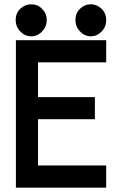

<svg xmlns="http://www.w3.org/2000/svg" viewBox="-20 -870 565 890"><path d="M156.2 -317.4V-103H472.2V0H53.7V-683.6H472.2V-581.1H156.2V-419.9H419.9V-317.4ZM196.8 -777.3Q196.8 -747.1 175.5 -724.4Q154.3 -701.7 125 -701.7Q95.7 -701.7 74.2 -723.9Q52.7 -746.1 52.7 -777.3Q52.7 -809.6 74.5 -829.8Q96.2 -850.1 124.5 -850.1Q154.8 -850.1 175.8 -828.4Q196.8 -806.6 196.8 -777.3ZM472.2 -777.3Q472.2 -745.1 450.7 -723.4Q429.2 -701.7 401.4 -701.7Q372.6 -701.7 351.1 -724.1Q329.6 -746.6 329.6 -777.3Q329.6 -808.1 350.8 -829.1Q372.1 -850.1 401.4 -850.1Q428.7 -850.1 450.4 -829.6Q472.2 -809.1 472.2 -777.3Z"/></svg>

Font: Anka/Coder Condensed
Style: Bold
Weight: 700
Width: 4
Monospace: yes
Version: Version 001.100